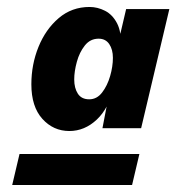

<svg xmlns="http://www.w3.org/2000/svg" viewBox="-20 -682 506 551"><path d="M179 -306Q133 -306 101.5 -341Q70 -376 70 -440Q70 -497 90.5 -547.5Q111 -598 148.5 -630Q186 -662 237 -662Q260 -662 281.5 -651Q303 -640 316 -615Q329 -590 327 -547L311 -524L342 -656H466L385 -314H274L303 -465L306 -433Q293 -372 258 -339Q223 -306 179 -306ZM15 -151 36 -240H380L359 -151ZM236 -397Q258 -397 273 -416.5Q288 -436 296 -463.5Q304 -491 304 -516Q304 -540 293.5 -555.5Q283 -571 263 -571Q239 -571 223.5 -551.5Q208 -532 200.5 -504.5Q193 -477 193 -454Q193 -429 203.5 -413Q214 -397 236 -397Z"/></svg>

Font: Kantumruy Pro
Style: Bold Italic
Weight: 700
Italic angle: -13°
Version: Version 1.002